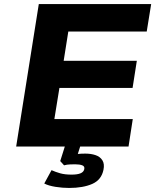

<svg xmlns="http://www.w3.org/2000/svg" viewBox="-20 -725 775 950"><path d="M60 0 172 -705H728L706 -569H318L295 -424H657L636 -290H274L249 -136H637L616 0ZM322 205Q289 205 254.5 199.5Q220 194 199 183L235 117Q255 126 278 132.5Q301 139 334 139Q363 139 378.5 132.5Q394 126 397 112Q400 98 387 93Q374 88 352 88Q343 88 327 88.5Q311 89 297 93L278 72L307 -20H383L357 62L327 44Q342 39 362 37Q382 35 402 35Q430 35 452.5 42.5Q475 50 486.5 68Q498 86 492 115Q482 165 436.5 185Q391 205 322 205Z"/></svg>

Font: Nunito Sans 7pt SemiExpanded ExtraBold
Style: Italic
Weight: 800
Width: 6
Italic angle: -9°
Designer: Vernon Adams
Foundry: Vernon Adams
Version: Version 3.101;gftools[0.9.27]